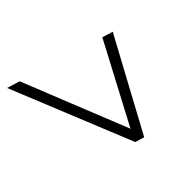

<svg xmlns="http://www.w3.org/2000/svg" viewBox="-144 -602 762 762"><g transform="rotate(45 237.0 -221.0)"><path d="M439.5 -231.5 436 -220.5 90 -403.5 103.5 -448.5 488 -240.5 476.5 -202 -35 6 -18.5 -48Z"/></g></svg>

Font: Newsreader 17pt
Style: Italic
Weight: 400
Italic angle: -17°
Version: Version 1.003